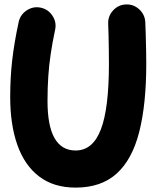

<svg xmlns="http://www.w3.org/2000/svg" viewBox="-20 -768 699 864"><path d="M163.6 -733.4Q197.3 -726.1 216.3 -696.8Q235.4 -667.5 228 -633.8Q215.8 -576.7 208.3 -526.1Q200.7 -475.6 197.3 -424.3Q193.8 -373 193.8 -313.5Q193.8 -90.8 320.3 -90.8Q397.5 -90.8 433.8 -185.3Q470.2 -279.8 470.2 -481Q470.2 -506.3 469.7 -541.7Q469.2 -577.1 468.5 -610.1Q467.8 -643.1 466.8 -660.6Q465.3 -695.3 488.8 -720.9Q512.2 -746.6 546.4 -748Q580.6 -749.5 606.2 -726.3Q631.8 -703.1 633.8 -668.5Q634.8 -649.9 635.7 -615.7Q636.7 -581.5 637.5 -544.7Q638.2 -507.8 638.2 -481Q638.2 -299.3 606.7 -175Q575.2 -50.8 505.4 12.7Q435.5 76.2 320.3 76.2Q222.2 76.2 156.7 26.6Q91.3 -22.9 58.6 -114.5Q25.9 -206.1 25.9 -331.1Q25.9 -418 34.9 -496.8Q43.9 -575.7 64 -668.9Q71.3 -702.6 100.8 -721.7Q130.4 -740.7 163.6 -733.4Z"/></svg>

Font: Mikhak-FD Black
Style: Regular
Weight: 900
Designer: Amin Abedi
Version: Version 3.2